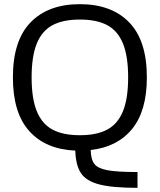

<svg xmlns="http://www.w3.org/2000/svg" viewBox="-20 -712 768 923"><path d="M641 115V191Q520 191 457 174.5Q394 158 369 120Q344 82 342 12Q200 6 121 -81.5Q42 -169 42 -340Q42 -517 127 -604.5Q212 -692 364 -692Q516 -692 601 -604.5Q686 -517 686 -340Q686 -179 615 -92Q544 -5 416 9Q417 55 434 76.5Q451 98 497.5 106.5Q544 115 641 115ZM364 -62Q445 -62 495.5 -89Q546 -116 571 -177Q596 -238 596 -340Q596 -442 571 -503Q546 -564 495.5 -591Q445 -618 364 -618Q283 -618 232.5 -591Q182 -564 157 -503Q132 -442 132 -340Q132 -238 157 -177Q182 -116 232.5 -89Q283 -62 364 -62Z"/></svg>

Font: Rhodium Libre
Style: Regular
Weight: 400
Designer: James Puckett
Foundry: Dunwich Type Founders
Version: Version 1.001; ttfautohint (v1.3)